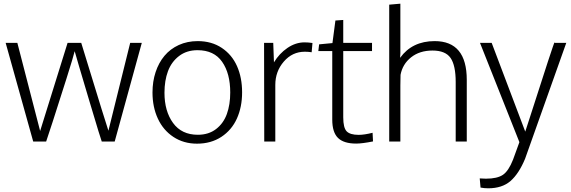

<svg xmlns="http://www.w3.org/2000/svg" viewBox="-20 -768 3101 1042"><path d="M160.2 0 10.7 -535.2H74.2L197.8 -57.1Q331.1 -485.8 346.7 -535.2H420.9Q566.9 -58.6 568.4 -58.6L686.5 -535.2H749.5L602.5 0H532.2Q530.8 0.5 463.4 -225.1Q396 -450.7 385.3 -490.2Q379.4 -463.9 340.8 -341.6Q302.2 -219.2 266.6 -109.4Q231 0.5 230.5 0Z M1053.7 -36.6Q1112.3 -36.6 1152.6 -67.6Q1192.9 -98.6 1211.2 -149.4Q1229.5 -200.2 1229.5 -266.1Q1229.5 -369.6 1185.5 -432.6Q1141.6 -495.6 1051.8 -495.6Q993.2 -495.6 951.9 -464.1Q910.6 -432.6 891.6 -381.6Q872.6 -330.6 872.6 -264.6Q872.6 -164.6 919.2 -100.6Q965.8 -36.6 1053.7 -36.6ZM1049.3 11.7Q976.6 11.7 921.1 -24.9Q865.7 -61.5 836.7 -124.3Q807.6 -187 807.6 -266.1Q807.6 -325.7 824.5 -376.7Q841.3 -427.7 872.6 -465.1Q903.8 -502.4 950.2 -523.7Q996.6 -544.9 1053.2 -544.9Q1128.4 -544.9 1183.6 -508.1Q1238.8 -471.2 1266.4 -408.9Q1293.9 -346.7 1293.9 -267.1Q1293.9 -187 1265.6 -124.5Q1237.3 -62 1181.2 -25.1Q1125 11.7 1049.3 11.7Z M1414.1 0Q1413.1 -471.2 1413.1 -535.2H1462.9L1466.8 -429.7Q1495.6 -477.5 1540 -507.8Q1584.5 -538.1 1632.8 -538.1Q1652.8 -538.1 1675.8 -534.7L1671.4 -484.4Q1653.8 -487.3 1634.3 -487.3Q1566.4 -487.3 1520.3 -433.8Q1474.1 -380.4 1474.1 -307.1V0Z M1913.1 11.2Q1845.7 11.2 1814.5 -19.3Q1783.2 -49.8 1783.2 -118.7V-490.7H1707.5L1711.9 -527.3L1784.2 -534.2L1800.3 -656.7L1842.8 -659.7V-535.2H1999V-490.7H1842.8V-131.3Q1842.8 -74.7 1861.3 -55.4Q1879.9 -36.1 1926.8 -36.1Q1957 -36.1 2002 -47.4L2004.4 -0.5Q1945.3 11.2 1913.1 11.2Z M2092.3 0V-742.7L2152.8 -748V-492.7Q2152.8 -482.4 2152.8 -478.5Q2152.8 -474.6 2152.6 -474.1Q2152.3 -473.6 2152.1 -468.8Q2151.9 -463.9 2151.4 -454.1Q2216.8 -544.9 2338.9 -544.9Q2513.2 -544.9 2513.2 -334.5V0H2453.1V-322.8Q2453.1 -413.1 2425.3 -453.4Q2397.5 -493.7 2327.1 -493.7Q2257.3 -493.7 2210.9 -456.8Q2164.6 -419.9 2153.8 -361.8Q2152.8 -342.3 2152.8 -303.7V0Z M2629.4 253.9Q2608.9 253.9 2587.9 250L2583.5 200.2Q2585 200.2 2597.9 200.9Q2610.8 201.7 2617.2 201.7Q2678.7 201.7 2709.5 180.7Q2740.2 159.7 2764.2 98.6Q2767.1 90.3 2779.5 56.6Q2792 22.9 2798.8 3.4L2585 -535.2H2648.4L2830.6 -53.7Q2830.6 -53.7 2852.5 -121.1Q2986.8 -540.5 2990.2 -540Q2990.7 -540 2989.7 -535.2H3053.2Q2839.4 65.9 2829.6 93.8Q2795.9 174.8 2750.5 214.4Q2705.1 253.9 2629.4 253.9Z"/></svg>

Font: Oxygen Light
Style: Regular
Weight: 300
Designer: vernon adams
Foundry: Vernon Adams
Version: Version Release 0.2.3 webfont; ttfautohint (v0.93.3-1d66) -l